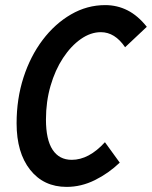

<svg xmlns="http://www.w3.org/2000/svg" viewBox="-20 -721 595 752"><path d="M45 -238Q45 -334 72 -417.5Q99 -501 147 -564.5Q195 -628 258 -664.5Q321 -701 392 -701Q439 -701 479.5 -680.5Q520 -660 555 -616L470 -536Q430 -595 375 -595Q335 -595 296.5 -568Q258 -541 227 -494Q196 -447 178 -385Q160 -323 160 -253Q160 -174 186 -134.5Q212 -95 261 -95Q328 -95 391 -164L449 -84Q405 -42 351.5 -15.5Q298 11 241 11Q151 11 98 -56Q45 -123 45 -238Z"/></svg>

Font: Radio Canada Condensed Medium
Style: Italic
Weight: 500
Width: 3
Italic angle: -12°
Designer: Charles Daoud, Etienne Aubert Bonn, Alexandre Saumier Demers, Jacques Le Bailly
Foundry: Radio-Canada
Version: Version 2.104; ttfautohint (v1.8.4.7-5d5b);gftools[0.9.28.de